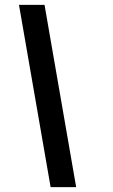

<svg xmlns="http://www.w3.org/2000/svg" viewBox="-20 -769 463 789"><path d="M58 -749H163L293 0H188Z"/></svg>

Font: Air America
Style: Regular
Weight: 400
Designer: William G. Sherman
Foundry: Aaron Bell – Saja Typeworks
Version: Version 1.100;PS 001.100;hotconv 1.0.88;makeotf.lib2.5.64775